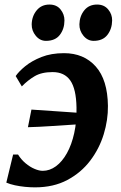

<svg xmlns="http://www.w3.org/2000/svg" viewBox="-20 -797 521 827"><path d="M255.7 -568Q341.2 -568 392.4 -510.6Q443.5 -453.3 444.9 -340.8Q445.6 -280.3 426.7 -218.5Q407.8 -156.7 368.6 -105Q329.4 -53.3 270 -21.7Q210.6 10 130.7 10Q110.6 10 87.8 7.8Q65 5.5 44 1Q23.1 -3.6 7.2 -10.4L36.5 -131.4H57.7Q71.3 -109.4 90.2 -93.7Q109 -77.9 128.8 -69.6Q148.5 -61.2 164 -61.2Q194.1 -61.2 221 -80.9Q247.8 -100.6 268.2 -137.1Q288.6 -173.6 299.7 -223.8Q310.9 -273.9 309.5 -334.3Q308.1 -413.9 282.9 -450.2Q257.6 -486.5 206.6 -486.5Q159.1 -486.5 129 -468.6Q99 -450.8 74 -424.8L47.6 -469.4Q60.6 -488.8 88.6 -511.8Q116.6 -534.7 158.6 -551.4Q200.5 -568 255.7 -568ZM100.3 -249.1 115.4 -325Q169.9 -321.1 221.4 -317.8Q272.9 -314.4 330.4 -310.3L318.2 -261.6Q252.5 -257.6 200 -253.9Q147.6 -250.3 100.3 -249.1ZM177.8 -621Q152.1 -621 134.1 -642.9Q116 -664.8 116.5 -692.3Q117.5 -727.8 138.1 -752.6Q158.7 -777.4 193 -777.4Q224.1 -777.4 240.9 -756.2Q257.8 -735.1 257.6 -708.8Q257.5 -672.6 237.8 -646.8Q218.1 -621 177.8 -621ZM383.2 -621Q357.6 -621 339.5 -642.9Q321.5 -664.8 322 -692.3Q323 -727.8 343.1 -752.6Q363.1 -777.4 398.3 -777.4Q428.7 -777.4 446.1 -756.2Q463.5 -735.1 463 -708.8Q462.5 -672.6 442.7 -646.8Q422.8 -621 383.2 -621Z"/></svg>

Font: Merriweather 7pt Light
Style: Italic
Weight: 300
Italic angle: -7.8°
Designer: Eben Sorkin
Foundry: Eben Sorkin
Version: Version 2.200;gftools[0.9.31]